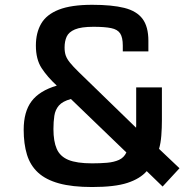

<svg xmlns="http://www.w3.org/2000/svg" viewBox="-20 -751 781 784"><path d="M76.7 -221.2Q76.7 -294.9 108.9 -337.6Q141.1 -380.4 211.9 -401.4Q173.3 -437 149.9 -472.9Q126.5 -508.8 126.5 -564.9Q126.5 -617.2 148.2 -654.5Q169.9 -691.9 220.5 -711.7Q271 -731.4 356.4 -731.4Q437 -731.4 487.5 -718.8Q538.1 -706.1 562 -674.1Q585.9 -642.1 585.9 -584.5V-541H481.4V-564.5Q481.4 -598.1 470.7 -614.5Q460 -630.9 433.8 -636.2Q407.7 -641.6 361.8 -641.6Q311.5 -641.6 286.1 -630.9Q260.7 -620.1 252.2 -601.3Q243.7 -582.5 243.7 -557.1Q243.7 -538.1 248.5 -524.2Q253.4 -510.3 265.9 -494.9Q278.3 -479.5 301.3 -457L535.6 -229.5Q536.1 -234.9 536.1 -238Q536.1 -241.2 536.1 -247.1V-394H641.1V-260.3Q641.1 -228.5 638.7 -197.3Q636.2 -166 629.4 -143.1L712.9 -64L644 10.7L579.1 -52.2Q551.8 -21 500.2 -4.2Q448.7 12.7 356 12.7Q274.9 12.7 220.9 -2.2Q167 -17.1 135.3 -46.4Q103.5 -75.7 90.1 -119.6Q76.7 -163.6 76.7 -221.2ZM496.1 -128.4 269.5 -346.7Q235.4 -337.4 220.5 -320.1Q205.6 -302.7 201.9 -278.3Q198.2 -253.9 198.2 -224.1Q198.2 -173.8 211.7 -143.1Q225.1 -112.3 259.3 -98.1Q293.5 -84 356 -84Q389.2 -84 417.2 -86.4Q445.3 -88.9 465.8 -98.1Q486.3 -107.4 496.1 -128.4Z"/></svg>

Font: Monda SemiBold
Style: Regular
Weight: 600
Designer: Vernon Adams
Foundry: Vernon Adams
Version: Version 2.200